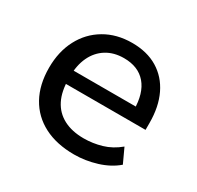

<svg xmlns="http://www.w3.org/2000/svg" viewBox="-117 -634 797 777"><g transform="rotate(30 281.5 -245.5)"><path d="M314 9Q232 9 173 -21.5Q114 -52 82.5 -109Q51 -166 51 -245Q51 -320 81 -377.5Q111 -435 166 -467.5Q221 -500 293 -500Q363 -500 412.5 -470Q462 -440 488.5 -385Q515 -330 515 -254V-222H124V-284H451L434 -267Q434 -346 398 -388Q362 -430 295 -430Q248 -430 213.5 -408.5Q179 -387 160.5 -348Q142 -309 142 -255V-247Q142 -187 162 -147.5Q182 -108 221 -87.5Q260 -67 315 -67Q357 -67 398 -79Q439 -91 475 -121L506 -54Q470 -23 418 -7Q366 9 314 9Z"/></g></svg>

Font: Nunito Sans 12pt ExtraLight 10pt Medium
Style: Regular
Weight: 500
Version: Version 3.101;gftools[0.9.27]